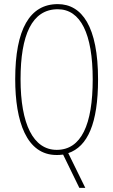

<svg xmlns="http://www.w3.org/2000/svg" viewBox="-20 -744 551 934"><path d="M457 -358C457 -614 379 -724 261 -724C125 -724 54 -602 54 -359C54 -153 109 10 255 10C264 10 274 10 287 8L366 170H395L312 1C406 -31 457 -143 457 -358ZM80 -359C80 -573 135 -699 261 -699C372 -699 431 -580 431 -358C431 -137 375 -15 256 -15C142 -15 80 -140 80 -359Z"/></svg>

Font: Noto Sans Tamil ExtraCondensed Thin
Style: Regular
Weight: 100
Width: 2
Designer: Jelle Bosma - Monotype Design Team
Foundry: Monotype Imaging Inc.
Version: Version 2.004